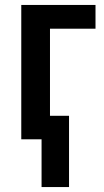

<svg xmlns="http://www.w3.org/2000/svg" viewBox="-20 -563 420 776"><path d="M366 -543V-447H182V-95H259V193H148V0H66V-543Z"/></svg>

Font: Noto Sans Condensed SemiBold
Style: Regular
Weight: 600
Width: 3
Designer: Monotype Design Team
Foundry: Monotype Imaging Inc.
Version: Version 2.013; ttfautohint (v1.8.4.7-5d5b)